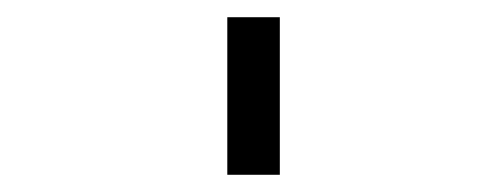

<svg xmlns="http://www.w3.org/2000/svg" viewBox="-20 -679 580 223"><path d="M244 -659H305V-476H244Z"/></svg>

Font: ibm3270
Style: Regular
Weight: 400
Monospace: yes
Version: Version 2.0.3